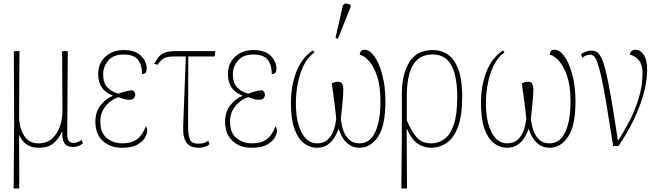

<svg xmlns="http://www.w3.org/2000/svg" viewBox="-20 -825 3725 1085"><path d="M57 240 60 -136 58 -536H90L88 -168Q88 -104 115.5 -59.5Q143 -15 198 -15Q245 -15 275 -42.5Q305 -70 319 -112Q333 -154 333 -198L331 -536H363L360 -64Q360 -17 397 -17Q414 -17 441 -34L449 -15Q422 6 392 6Q359 6 344.5 -15Q330 -36 332 -81H330Q312 -40 282 -15Q252 10 200 10Q166 10 143.5 -1.5Q121 -13 108 -30Q95 -47 89 -61H88L89 240Z M670 10Q602 10 560.5 -29Q519 -68 519 -137Q519 -194 549 -231Q579 -268 617 -283V-285Q535 -316 535 -406Q535 -468 576 -505Q617 -542 679 -542Q745 -542 777 -509.5Q809 -477 809 -437Q809 -406 783 -406Q783 -457 760 -487Q737 -517 678 -517Q621 -517 592 -483Q563 -449 563 -406Q563 -353 590.5 -327.5Q618 -302 651 -296Q670 -304 691.5 -309Q713 -314 730 -315Q735 -311 739.5 -305Q744 -299 744 -289Q744 -278 735.5 -269.5Q727 -261 712 -261Q696 -261 682.5 -265Q669 -269 649 -276Q626 -268 602.5 -250.5Q579 -233 563 -205Q547 -177 547 -138Q547 -74 583.5 -44.5Q620 -15 673 -15Q723 -15 754 -38Q785 -61 804 -111Q807 -108 809.5 -101.5Q812 -95 812 -84Q812 -71 800 -48.5Q788 -26 757 -8Q726 10 670 10Z M1102 10Q1056 10 1034.5 -18Q1013 -46 1015 -110L1030 -506H966Q938 -506 921.5 -501.5Q905 -497 894 -487Q883 -477 870 -459L852 -465Q864 -487 876 -502.5Q888 -518 910 -527Q932 -536 972 -536H1197L1193 -506H1044L1043 -108Q1043 -67 1052 -40Q1061 -13 1102 -13Q1115 -13 1128.5 -16Q1142 -19 1157 -30L1164 -11Q1152 0 1136 5Q1120 10 1102 10Z M1403 10Q1335 10 1293.5 -29Q1252 -68 1252 -137Q1252 -194 1282 -231Q1312 -268 1350 -283V-285Q1268 -316 1268 -406Q1268 -468 1309 -505Q1350 -542 1412 -542Q1478 -542 1510 -509.5Q1542 -477 1542 -437Q1542 -406 1516 -406Q1516 -457 1493 -487Q1470 -517 1411 -517Q1354 -517 1325 -483Q1296 -449 1296 -406Q1296 -353 1323.5 -327.5Q1351 -302 1384 -296Q1403 -304 1424.5 -309Q1446 -314 1463 -315Q1468 -311 1472.5 -305Q1477 -299 1477 -289Q1477 -278 1468.5 -269.5Q1460 -261 1445 -261Q1429 -261 1415.5 -265Q1402 -269 1382 -276Q1359 -268 1335.5 -250.5Q1312 -233 1296 -205Q1280 -177 1280 -138Q1280 -74 1316.5 -44.5Q1353 -15 1406 -15Q1456 -15 1487 -38Q1518 -61 1537 -111Q1540 -108 1542.5 -101.5Q1545 -95 1545 -84Q1545 -71 1533 -48.5Q1521 -26 1490 -8Q1459 10 1403 10Z M1772 10Q1731 10 1697.5 -15.5Q1664 -41 1644 -96.5Q1624 -152 1624 -242Q1624 -340 1654.5 -419Q1685 -498 1748 -540L1757 -529Q1720 -503 1697 -457Q1674 -411 1663 -354.5Q1652 -298 1652 -242Q1652 -139 1684 -77Q1716 -15 1772 -15Q1810 -15 1832.5 -36.5Q1855 -58 1866 -90Q1877 -122 1880 -156Q1875 -203 1869 -252Q1863 -301 1855 -353Q1861 -357 1870.5 -360Q1880 -363 1889 -363Q1909 -363 1914.5 -350.5Q1920 -338 1920 -321Q1920 -296 1917 -262.5Q1914 -229 1911 -199.5Q1908 -170 1906 -156Q1909 -122 1919.5 -90Q1930 -58 1952 -36.5Q1974 -15 2012 -15Q2070 -15 2100 -78Q2130 -141 2130 -252Q2130 -337 2111.5 -393Q2093 -449 2066 -479.5Q2039 -510 2013 -516Q2015 -544 2040 -544Q2069 -544 2096 -506Q2123 -468 2140.5 -402Q2158 -336 2158 -252Q2158 -114 2116 -52Q2074 10 2013 10Q1979 10 1955 -6Q1931 -22 1916 -47Q1901 -72 1893 -99Q1885 -72 1869.5 -47Q1854 -22 1830 -6Q1806 10 1772 10ZM1889 -605 1876 -611 1916 -787Q1920 -805 1934 -805Q1948 -805 1961 -796V-784Z M2248 240 2251 -88V-295Q2251 -407 2293.5 -474.5Q2336 -542 2425 -542Q2507 -542 2549.5 -476Q2592 -410 2592 -279Q2592 -173 2568.5 -109.5Q2545 -46 2505 -18Q2465 10 2416 10Q2376 10 2341 -13Q2306 -36 2280 -96H2278L2280 240ZM2417 -15Q2459 -15 2492.5 -40Q2526 -65 2545 -122.5Q2564 -180 2564 -277Q2564 -348 2551 -402Q2538 -456 2507.5 -486.5Q2477 -517 2425 -517Q2371 -517 2339 -488Q2307 -459 2293 -407Q2279 -355 2279 -287V-145Q2307 -79 2336.5 -47Q2366 -15 2417 -15Z M2846 10Q2805 10 2771.5 -15.5Q2738 -41 2718 -96.5Q2698 -152 2698 -242Q2698 -340 2728.5 -419Q2759 -498 2822 -540L2831 -529Q2794 -503 2771 -457Q2748 -411 2737 -354.5Q2726 -298 2726 -242Q2726 -139 2758 -77Q2790 -15 2846 -15Q2884 -15 2906.5 -36.5Q2929 -58 2940 -90Q2951 -122 2954 -156Q2949 -203 2943 -252Q2937 -301 2929 -353Q2935 -357 2944.5 -360Q2954 -363 2963 -363Q2983 -363 2988.5 -350.5Q2994 -338 2994 -321Q2994 -296 2991 -262.5Q2988 -229 2985 -199.5Q2982 -170 2980 -156Q2983 -122 2993.5 -90Q3004 -58 3026 -36.5Q3048 -15 3086 -15Q3144 -15 3174 -78Q3204 -141 3204 -252Q3204 -337 3185.5 -393Q3167 -449 3140 -479.5Q3113 -510 3087 -516Q3089 -544 3114 -544Q3143 -544 3170 -506Q3197 -468 3214.5 -402Q3232 -336 3232 -252Q3232 -114 3190 -52Q3148 10 3087 10Q3053 10 3029 -6Q3005 -22 2990 -47Q2975 -72 2967 -99Q2959 -72 2943.5 -47Q2928 -22 2904 -6Q2880 10 2846 10Z M3445 0Q3422 -146 3406 -241.5Q3390 -337 3377.5 -392.5Q3365 -448 3355 -474.5Q3345 -501 3335 -508.5Q3325 -516 3314 -516Q3306 -516 3294.5 -512.5Q3283 -509 3271 -499L3263 -518Q3273 -526 3288 -532.5Q3303 -539 3319 -539Q3337 -539 3351 -532Q3365 -525 3378 -499Q3391 -473 3404.5 -418Q3418 -363 3434 -268.5Q3450 -174 3472 -29Q3502 -74 3534.5 -136Q3567 -198 3589 -268.5Q3611 -339 3611 -411Q3611 -459 3590 -484.5Q3569 -510 3539 -516Q3540 -529 3549 -536.5Q3558 -544 3570 -544Q3598 -544 3617.5 -516Q3637 -488 3637 -429Q3637 -368 3617 -295Q3597 -222 3560.5 -146.5Q3524 -71 3475 0Z"/></svg>

Font: Noto Serif Condensed Thin
Style: Regular
Weight: 100
Width: 3
Designer: Monotype Design Team
Foundry: Monotype Imaging Inc.
Version: Version 2.013; ttfautohint (v1.8.4.7-5d5b)